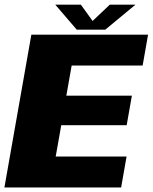

<svg xmlns="http://www.w3.org/2000/svg" viewBox="-40 -828 674 848"><path d="M-20.5 0H495L519 -136.5H206L230.5 -275H519.5L542.5 -405.5H253L276.5 -538.5H590L614 -675H98.5ZM299 -697H425L558.5 -807.5H445L369 -735.5L317 -807.5H204Z"/></svg>

Font: Anybody UltraCondensed Thin ExtraBold
Style: Italic
Weight: 800
Italic angle: -10°
Version: Version 1.111